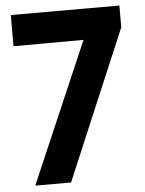

<svg xmlns="http://www.w3.org/2000/svg" viewBox="-53 -784 626 828"><g transform="rotate(-5 260.0 -370.0)"><path d="M66 1H221L495 -647V-741H25V-606L328 -607Z"/></g></svg>

Font: All Genders v4
Style: Bold
Weight: 700
Designer: Rassam Alawdi
Foundry: Rassam Art
Version: Version 3.100;FEAKit 1.0